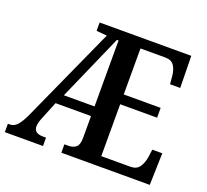

<svg xmlns="http://www.w3.org/2000/svg" viewBox="-122 -863 1092 1012"><g transform="rotate(20 424.0 -357.0)"><path d="M0 0V-47H11Q34 -47 51.5 -66Q69 -85 88 -125L331 -662L272 -667V-714H786L789 -535H732L728 -579Q725 -614 710 -636.5Q695 -659 660 -659H521V-401H728V-346H521V-55H684Q719 -55 735 -78.5Q751 -102 756 -135L762 -179H818L813 0H317V-47H339Q366 -47 382 -60.5Q398 -74 398 -113V-235H199L160 -139Q146 -106 146 -86Q146 -47 197 -47H214V0ZM226 -289H398V-659H389Z"/></g></svg>

Font: Noto Serif Thai Condensed SemiBold
Style: Regular
Weight: 600
Width: 3
Designer: Monotype Design Team
Foundry: Monotype Imaging Inc.
Version: Version 2.002; ttfautohint (v1.8.4.7-5d5b)